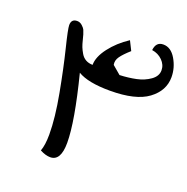

<svg xmlns="http://www.w3.org/2000/svg" viewBox="-135 -864 986 1014"><g transform="rotate(20 358.5 -357.0)"><path d="M254 25Q228 25 196 8Q209 -27 209 -86Q209 -179 184.5 -310.5Q160 -442 135 -543Q110 -644 110 -665Q110 -700 143 -700Q159 -700 172 -688Q185 -676 188.5 -667.5Q192 -659 197 -644Q199 -638 204.5 -615.5Q210 -593 215.5 -579Q221 -565 231.5 -547Q242 -529 259 -519.5Q276 -510 298 -510Q298 -555 338 -607.5Q378 -660 439 -700L465 -648Q430 -617 414 -594.5Q398 -572 403 -548L450 -508Q499 -510 542 -519Q585 -528 617.5 -551Q650 -574 650 -607Q650 -638 626 -662Q602 -686 567 -691Q572 -739 613 -739Q656 -739 684 -691.5Q712 -644 712 -591Q712 -515 643.5 -464Q575 -413 430 -413Q307 -413 249 -448Q313 -196 313 -77Q313 25 254 25Z"/></g></svg>

Font: Lemonada Light
Style: Regular
Weight: 300
Designer: Mohamed Gaber (Arabic), Eduardo Tunni (Latin)
Foundry: Kief Type Foundry
Version: Version 4.004